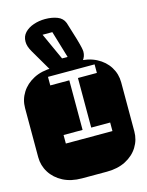

<svg xmlns="http://www.w3.org/2000/svg" viewBox="-140 -1040 859 1123"><g transform="rotate(-15 289.0 -478.0)"><path d="M213.9 0Q147.9 0 99.6 -25.1Q51.3 -50.3 24.7 -92.8Q-2 -135.3 -2 -186V-482.9Q-2 -534.2 24.7 -576.4Q51.3 -618.7 99.6 -643.8Q147.9 -668.9 213.9 -668.9H364.3Q430.2 -668.9 478.8 -643.8Q527.3 -618.7 553.7 -576.4Q580.1 -534.2 580.1 -482.9V-186Q580.1 -135.3 553.7 -92.8Q527.3 -50.3 478.8 -25.1Q430.2 0 364.3 0ZM174.8 -221.2H457V-272.9H342.3V-573.2H457V-625H174.8V-573.2H290V-272.9H174.8ZM220.2 -631.3Q214.8 -636.7 210 -644Q205.1 -651.4 199.2 -661.1L122.1 -793Q100.1 -830.1 101.1 -857.9Q101.1 -890.1 121.8 -911.9Q142.6 -933.6 175.5 -944.8Q208.5 -956.1 245.1 -956.1Q286.6 -956.1 318.6 -943.8Q350.6 -931.6 362.3 -900.9Q384.3 -831.5 395.3 -793.5Q406.2 -755.4 409.7 -738.3Q413.1 -721.2 413.1 -714.4Q413.1 -685.1 395 -663.1Q377 -641.1 354 -631.3ZM282.2 -708H315.9L267.1 -871.1H208Z"/></g></svg>

Font: Monofett
Style: Regular
Weight: 400
Designer: Vernon Adams
Foundry: Vernon Adams
Version: Version 1.100; ttfautohint (v1.8.4.7-5d5b);gftools[0.9.28]